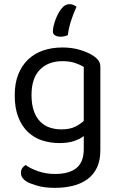

<svg xmlns="http://www.w3.org/2000/svg" viewBox="-20 -704 577 926"><path d="M278 -664Q294 -684 316 -684Q325 -684 334.5 -680Q344 -676 349 -671Q333 -637 322 -601.5Q311 -566 307 -534Q299 -531 290.5 -529Q282 -527 273 -527Q256 -527 245.5 -533.5Q235 -540 235 -552Q235 -565 239 -581Q243 -597 249 -612.5Q255 -628 262.5 -641.5Q270 -655 278 -664ZM384 -48Q367 -34 337.5 -24Q308 -14 267 -14Q223 -14 184 -26.5Q145 -39 115.5 -66.5Q86 -94 68.5 -138Q51 -182 51 -245Q51 -302 68 -345Q85 -388 115.5 -417Q146 -446 188 -460.5Q230 -475 281 -475Q327 -475 365.5 -463.5Q404 -452 430 -435Q445 -425 454.5 -412.5Q464 -400 464 -382V20Q464 70 447.5 104.5Q431 139 401.5 160.5Q372 182 332 192Q292 202 246 202Q195 202 159.5 191.5Q124 181 111 173Q81 156 81 130Q81 116 87.5 106.5Q94 97 104 92Q125 108 163 121.5Q201 135 246 135Q313 135 348.5 106.5Q384 78 384 15ZM276 -80Q316 -80 341.5 -92.5Q367 -105 384 -121V-381Q367 -392 341.5 -400.5Q316 -409 281 -409Q213 -409 172.5 -368Q132 -327 132 -246Q132 -201 143 -169.5Q154 -138 173.5 -118Q193 -98 219.5 -89Q246 -80 276 -80Z"/></svg>

Font: Baloo 2
Style: Regular
Weight: 400
Designer: Sarang Kulkarni and Ek Type
Foundry: Ek Type
Version: Version 1.640;hotconv 1.0.111;makeotfexe 2.5.65597; ttfautoh